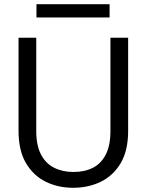

<svg xmlns="http://www.w3.org/2000/svg" viewBox="-20 -879 696 911"><path d="M327 12Q255 12 196.5 -17Q138 -46 103 -105.5Q68 -165 68 -258V-700H152V-257Q152 -189 174.5 -146Q197 -103 237 -83Q277 -63 329 -63Q382 -63 421 -83Q460 -103 482 -146Q504 -189 504 -257V-700H588V-258Q588 -165 553 -105.5Q518 -46 459 -17Q400 12 327 12ZM153 -796V-859H500V-796Z"/></svg>

Font: DM Sans 20pt
Style: Regular
Weight: 400
Version: Version 4.004;gftools[0.9.30]